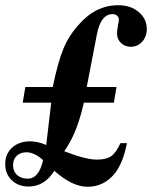

<svg xmlns="http://www.w3.org/2000/svg" viewBox="-52 -703 582 735"><path d="M45 -370H150Q169 -463 190 -514.5Q211 -566 248 -607Q313 -683 401 -683Q448 -683 479 -657Q510 -631 510 -592Q510 -563 492.5 -543.5Q475 -524 449 -524Q426 -524 411 -538.5Q396 -553 396 -575Q396 -585 400 -609Q403 -620 403 -628Q403 -637 396 -643Q389 -649 379 -649Q334 -649 319 -572L280 -370H394L384 -310H269Q245 -203 205 -141L194 -124Q276 -92 319 -92Q355 -92 373.5 -105Q392 -118 409 -155H434Q419 -80 389 -41Q347 12 283 12Q225 12 156 -49Q118 11 58 11Q18 11 -7 -13Q-32 -37 -32 -75Q-32 -114 -5.5 -138Q21 -162 64 -162Q92 -162 125 -148Q129 -184 144 -310H35ZM113 -90Q80 -120 49 -120Q26 -120 12 -106.5Q-2 -93 -2 -70Q-2 -47 13.5 -33Q29 -19 54 -19Q97 -19 113 -90Z"/></svg>

Font: STIX MathJax Main
Style: Bold Italic
Weight: 700
Italic angle: -16.33°
Designer: MicroPress Inc., with final additions and corrections provided by Coen Hoffman, Elsevier (retired)
Version: Version 1.1.1